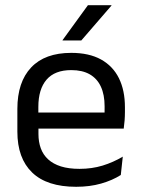

<svg xmlns="http://www.w3.org/2000/svg" viewBox="-20 -703 539 734"><path d="M271.1 11.1Q159.6 11.1 103 -43.4Q46.4 -97.8 46.4 -199.7V-286.6Q46.4 -389.4 99.1 -445.1Q151.7 -500.9 252.5 -500.9Q320.4 -500.9 366.1 -475.7Q411.7 -450.4 434.7 -403.9Q457.6 -357.4 457.6 -293V-274.8Q457.6 -259.1 456.4 -243Q455.2 -226.9 453 -211.4H378.7Q379.5 -235.6 379.7 -257.1Q379.9 -278.6 379.9 -296.4Q379.9 -341 365.6 -371.8Q351.4 -402.6 323.2 -418.8Q294.9 -435 252.5 -435Q189.4 -435 158 -398.5Q126.6 -362.1 126.6 -294.1V-247.4L127 -237.5V-190.8Q127 -160.4 136 -135.9Q145 -111.3 164.1 -93.8Q183.3 -76.2 213 -66.8Q242.8 -57.5 284.2 -57.5Q331.3 -57.5 372.3 -70Q413.3 -82.6 449.4 -104.2L441.8 -34Q409.6 -13.5 366.4 -1.2Q323.3 11.1 271.1 11.1ZM89.1 -211.4V-272.7H435.9V-211.4ZM316.1 -683.1H406.1V-681.7L290.9 -548.4H219.2V-549.7Z"/></svg>

Font: Anek Odia Medium
Style: Regular
Weight: 500
Designer: Yesha Goshar & Mahesh Sahu (Odia), Yesha Goshar (Latin)
Foundry: Ek Type
Version: Version 1.003